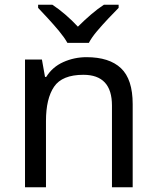

<svg xmlns="http://www.w3.org/2000/svg" viewBox="-20 -786 658 806"><path d="M343 -546Q439 -546 488 -499.5Q537 -453 537 -349V0H450V-343Q450 -472 330 -472Q241 -472 207 -422Q173 -372 173 -278V0H85V-536H156L169 -463H174Q200 -505 246 -525.5Q292 -546 343 -546ZM263 -606Q250 -629 228 -655.5Q206 -682 182 -708Q158 -734 140 -753V-766H200Q226 -749 254 -725Q282 -701 307 -674Q334 -701 362 -725Q390 -749 416 -766H478V-753Q459 -734 434.5 -708Q410 -682 387.5 -655.5Q365 -629 353 -606Z"/></svg>

Font: Noto Sans Sogdian
Style: Regular
Weight: 400
Designer: Monotype Design Team
Foundry: Monotype Imaging Inc.
Version: Version 2.002; ttfautohint (v1.8.4.7-5d5b)